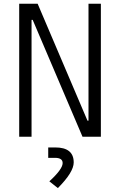

<svg xmlns="http://www.w3.org/2000/svg" viewBox="-20 -713 626 1001"><path d="M410.2 0 150.4 -609.4H144.5V0H80.1V-693.4H176.3L436 -84H441.4V-693.4H505.9V0ZM281.7 267.6 237.3 232.4Q306.6 168.9 306.6 137.2Q306.6 109.9 266.6 109.9H231.4V55.7H268.1Q364.3 55.7 364.3 133.8Q364.3 184.6 281.7 267.6Z"/></svg>

Font: CaskaydiaMono NF Light
Style: Regular
Weight: 300
Designer: Aaron Bell
Foundry: Saja Typeworks
Version: Version 2111.001; ttfautohint (v1.8.4);Nerd Fonts 3.1.1